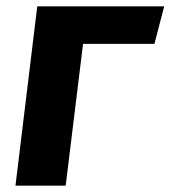

<svg xmlns="http://www.w3.org/2000/svg" viewBox="-20 -588 540 608"><path d="M500 -568 469 -449H243L188 0H29L98 -568Z"/></svg>

Font: Qjlgwqiwhsfqbnnlvksmvfsycuq
Style: Regular
Weight: 700
Italic angle: -8°
Designer: Carrois Corporate & Edenspiekermann
Foundry: Carrois Corporate GbR & Edenspiekermann AG
Version: Version 2.001